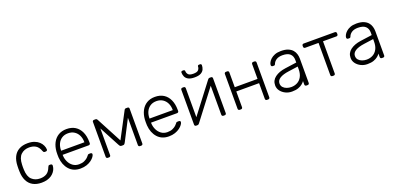

<svg xmlns="http://www.w3.org/2000/svg" viewBox="1 -1593 5051 2470"><g transform="rotate(-20 2526.5 -357.5)"><path d="M278 10Q208 10 159 -17.5Q110 -45 84.5 -97Q59 -149 57 -220Q56 -235 56 -260Q56 -285 57 -300Q59 -372 84.5 -423.5Q110 -475 159 -502.5Q208 -530 278 -530Q331 -530 369.5 -515.5Q408 -501 433 -477.5Q458 -454 471 -426Q484 -398 485 -371Q486 -361 479 -355Q472 -349 463 -349H449Q439 -349 434.5 -353.5Q430 -358 425 -370Q404 -427 367.5 -449.5Q331 -472 278 -472Q210 -472 165.5 -430.5Q121 -389 118 -295Q116 -260 118 -225Q121 -131 165.5 -89.5Q210 -48 278 -48Q331 -48 367.5 -70.5Q404 -93 425 -150Q430 -162 434.5 -166.5Q439 -171 449 -171H463Q472 -171 479 -165Q486 -159 485 -149Q484 -127 476 -105Q468 -83 451.5 -62Q435 -41 411 -25Q387 -9 353.5 0.5Q320 10 278 10Z M810 10Q713 10 656 -53.5Q599 -117 591 -220Q590 -235 590 -260Q590 -285 591 -300Q596 -368 623 -420Q650 -472 697.5 -501Q745 -530 810 -530Q880 -530 929 -499Q978 -468 1004.5 -410Q1031 -352 1031 -272V-257Q1031 -247 1024.5 -241Q1018 -235 1008 -235H652Q652 -235 652 -231Q652 -227 652 -225Q654 -180 673 -139.5Q692 -99 727 -73.5Q762 -48 810 -48Q853 -48 881.5 -61Q910 -74 927 -89.5Q944 -105 949 -113Q958 -126 963 -128.5Q968 -131 979 -131H995Q1004 -131 1010.5 -125.5Q1017 -120 1016 -111Q1015 -97 1000.5 -76.5Q986 -56 959.5 -36Q933 -16 895 -3Q857 10 810 10ZM652 -291H970V-295Q970 -345 951 -385Q932 -425 896 -448.5Q860 -472 810 -472Q760 -472 724.5 -448.5Q689 -425 670.5 -385Q652 -345 652 -295Z M1185 0Q1175 0 1169 -6Q1163 -12 1163 -22V-501Q1163 -509 1169.5 -514.5Q1176 -520 1183 -520H1206Q1221 -520 1229 -505L1414 -155L1599 -505Q1607 -520 1622 -520H1645Q1653 -520 1659 -514.5Q1665 -509 1665 -501V-22Q1665 -12 1659 -6Q1653 0 1643 0H1626Q1616 0 1610 -6Q1604 -12 1604 -22V-452H1633L1458 -113Q1453 -103 1446 -94Q1439 -85 1424 -85H1404Q1389 -85 1382 -94Q1375 -103 1370 -113L1200 -433H1224V-22Q1224 -12 1218 -6Q1212 0 1202 0Z M2020 10Q1923 10 1866 -53.5Q1809 -117 1801 -220Q1800 -235 1800 -260Q1800 -285 1801 -300Q1806 -368 1833 -420Q1860 -472 1907.5 -501Q1955 -530 2020 -530Q2090 -530 2139 -499Q2188 -468 2214.5 -410Q2241 -352 2241 -272V-257Q2241 -247 2234.5 -241Q2228 -235 2218 -235H1862Q1862 -235 1862 -231Q1862 -227 1862 -225Q1864 -180 1883 -139.5Q1902 -99 1937 -73.5Q1972 -48 2020 -48Q2063 -48 2091.5 -61Q2120 -74 2137 -89.5Q2154 -105 2159 -113Q2168 -126 2173 -128.5Q2178 -131 2189 -131H2205Q2214 -131 2220.5 -125.5Q2227 -120 2226 -111Q2225 -97 2210.5 -76.5Q2196 -56 2169.5 -36Q2143 -16 2105 -3Q2067 10 2020 10ZM1862 -291H2180V-295Q2180 -345 2161 -385Q2142 -425 2106 -448.5Q2070 -472 2020 -472Q1970 -472 1934.5 -448.5Q1899 -425 1880.5 -385Q1862 -345 1862 -295Z M2393 0Q2385 0 2379 -6Q2373 -12 2373 -20V-498Q2373 -508 2379 -514Q2385 -520 2395 -520H2412Q2422 -520 2428 -514Q2434 -508 2434 -498V-49L2416 -78L2742 -505Q2747 -511 2752.5 -515.5Q2758 -520 2768 -520H2787Q2795 -520 2801 -514.5Q2807 -509 2807 -501V-22Q2807 -12 2801 -6Q2795 0 2785 0H2768Q2758 0 2752 -6Q2746 -12 2746 -22V-441L2767 -446L2438 -15Q2434 -10 2428 -5Q2422 0 2412 0ZM2590 -590Q2534 -590 2503.5 -607Q2473 -624 2461.5 -651Q2450 -678 2450 -706Q2450 -714 2455 -719.5Q2460 -725 2469 -725H2484Q2493 -725 2498 -719.5Q2503 -714 2503 -706Q2503 -682 2520.5 -661Q2538 -640 2590 -640Q2643 -640 2660 -661Q2677 -682 2677 -706Q2677 -714 2682 -719.5Q2687 -725 2696 -725H2711Q2720 -725 2725 -719.5Q2730 -714 2730 -706Q2730 -678 2718.5 -651Q2707 -624 2676.5 -607Q2646 -590 2590 -590Z M2991 0Q2981 0 2975 -6Q2969 -12 2969 -22V-498Q2969 -508 2975 -514Q2981 -520 2991 -520H3008Q3018 -520 3024 -514Q3030 -508 3030 -498V-295H3342V-498Q3342 -508 3348 -514Q3354 -520 3364 -520H3381Q3391 -520 3397 -514Q3403 -508 3403 -498V-22Q3403 -12 3397 -6Q3391 0 3381 0H3364Q3354 0 3348 -6Q3342 -12 3342 -22V-237H3030V-22Q3030 -12 3024 -6Q3018 0 3008 0Z M3705 10Q3657 10 3616.5 -10Q3576 -30 3551 -63.5Q3526 -97 3526 -139Q3526 -207 3581 -248Q3636 -289 3724 -301L3882 -323V-358Q3882 -411 3849.5 -441.5Q3817 -472 3746 -472Q3694 -472 3662 -451.5Q3630 -431 3618 -398Q3613 -383 3599 -383H3583Q3571 -383 3566 -389.5Q3561 -396 3561 -405Q3561 -419 3571.5 -440Q3582 -461 3604 -481.5Q3626 -502 3661 -516Q3696 -530 3746 -530Q3805 -530 3843.5 -514Q3882 -498 3903.5 -472.5Q3925 -447 3934 -416Q3943 -385 3943 -355V-22Q3943 -12 3937 -6Q3931 0 3921 0H3904Q3894 0 3888 -6Q3882 -12 3882 -22V-69Q3870 -51 3848 -33Q3826 -15 3791.5 -2.5Q3757 10 3705 10ZM3715 -48Q3761 -48 3799 -68Q3837 -88 3859.5 -129.5Q3882 -171 3882 -234V-268L3753 -250Q3671 -239 3629 -212Q3587 -185 3587 -144Q3587 -111 3606 -90Q3625 -69 3654.5 -58.5Q3684 -48 3715 -48Z M4260 0Q4250 0 4244 -6Q4238 -12 4238 -22V-462H4055Q4045 -462 4039 -468Q4033 -474 4033 -484V-498Q4033 -508 4039 -514Q4045 -520 4055 -520H4482Q4492 -520 4498 -514Q4504 -508 4504 -498V-484Q4504 -474 4498 -468Q4492 -462 4482 -462H4299V-22Q4299 -12 4293 -6Q4287 0 4277 0Z M4738 10Q4690 10 4649.5 -10Q4609 -30 4584 -63.5Q4559 -97 4559 -139Q4559 -207 4614 -248Q4669 -289 4757 -301L4915 -323V-358Q4915 -411 4882.5 -441.5Q4850 -472 4779 -472Q4727 -472 4695 -451.5Q4663 -431 4651 -398Q4646 -383 4632 -383H4616Q4604 -383 4599 -389.5Q4594 -396 4594 -405Q4594 -419 4604.5 -440Q4615 -461 4637 -481.5Q4659 -502 4694 -516Q4729 -530 4779 -530Q4838 -530 4876.5 -514Q4915 -498 4936.5 -472.5Q4958 -447 4967 -416Q4976 -385 4976 -355V-22Q4976 -12 4970 -6Q4964 0 4954 0H4937Q4927 0 4921 -6Q4915 -12 4915 -22V-69Q4903 -51 4881 -33Q4859 -15 4824.5 -2.5Q4790 10 4738 10ZM4748 -48Q4794 -48 4832 -68Q4870 -88 4892.5 -129.5Q4915 -171 4915 -234V-268L4786 -250Q4704 -239 4662 -212Q4620 -185 4620 -144Q4620 -111 4639 -90Q4658 -69 4687.5 -58.5Q4717 -48 4748 -48Z"/></g></svg>

Font: Rubik Light
Style: Regular
Weight: 300
Designer: Hubert and Fischer
Foundry: Hubert and Fischer
Version: Version 2.300;gftools[0.9.30]